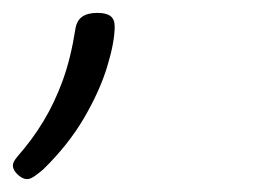

<svg xmlns="http://www.w3.org/2000/svg" viewBox="-59 -91 392 298"><path d="M-17 187Q-24 187 -31.5 180Q-39 173 -39 166Q-39 163 -37.5 160Q-36 157 -32 152Q-9 126 8.5 97Q26 68 38.5 33.5Q51 -1 58 -46Q60 -59 68.5 -65Q77 -71 92 -71Q106 -71 112.5 -66Q119 -61 119 -50Q119 -26 107.5 12Q96 50 71.5 92Q47 134 8 172Q1 178 -5.5 182.5Q-12 187 -17 187Z"/></svg>

Font: Playwrite CO Thin
Style: Regular
Weight: 250
Version: Version 1.002